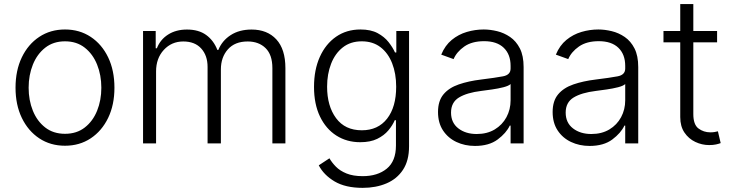

<svg xmlns="http://www.w3.org/2000/svg" viewBox="-20 -696 3565 932"><path d="M295.5 11.4Q224.8 11.4 170.6 -24.5Q116.5 -60.4 85.9 -123.8Q55.4 -187.1 55.4 -270.2Q55.4 -354 85.9 -417.6Q116.5 -481.2 170.6 -517Q224.8 -552.9 295.5 -552.9Q366.1 -552.9 420.3 -517Q474.4 -481.2 505 -417.6Q535.5 -354 535.5 -270.2Q535.5 -187.1 505 -123.8Q474.4 -60.4 420.3 -24.5Q366.1 11.4 295.5 11.4ZM295.5 -46.5Q352.3 -46.5 391.5 -77.1Q430.8 -107.6 451.3 -158.4Q471.9 -209.2 471.9 -270.2Q471.9 -331.3 451.3 -382.5Q430.8 -433.6 391.5 -464.5Q352.3 -495.4 295.5 -495.4Q239 -495.4 199.6 -464.5Q160.2 -433.6 139.6 -382.5Q119 -331.3 119 -270.2Q119 -209.2 139.6 -158.4Q160.2 -107.6 199.6 -77.1Q239 -46.5 295.5 -46.5Z M674.4 0V-545.5H735.8V-461.6H741.5Q757.8 -503.9 796 -528.2Q834.2 -552.6 887.8 -552.6Q944.2 -552.6 980.6 -526.3Q1017 -500 1035.2 -453.5H1039.8Q1058.2 -498.9 1100 -525.7Q1141.7 -552.6 1201.3 -552.6Q1277.3 -552.6 1321.4 -504.8Q1365.4 -457 1365.4 -365.4V0H1302.2V-365.4Q1302.2 -430 1269.2 -462.4Q1236.2 -494.7 1182.2 -494.7Q1120 -494.7 1086.1 -456.3Q1052.2 -418 1052.2 -359V0H987.6V-371.1Q987.6 -426.5 956.7 -460.6Q925.8 -494.7 869.7 -494.7Q812.9 -494.7 775.2 -453.8Q737.6 -413 737.6 -349.4V0Z M1740.4 215.9Q1657 215.9 1604.2 184.7Q1551.5 153.4 1527.3 106.5L1579.2 72.4Q1590.9 93 1610.6 113.1Q1630.3 133.2 1662.1 146.1Q1693.9 159.1 1740.4 159.1Q1812.9 159.1 1857.4 122.7Q1902 86.3 1902 10.3V-112.6H1896.3Q1885.7 -87.7 1865.1 -63Q1844.5 -38.4 1811.1 -22Q1777.7 -5.7 1728.7 -5.7Q1663.4 -5.7 1612.7 -38Q1562.1 -70.3 1533.2 -130.5Q1504.3 -190.7 1504.3 -274.1Q1504.3 -357.2 1532.5 -419.9Q1560.7 -482.6 1611.5 -517.8Q1662.3 -552.9 1729.8 -552.9Q1779.8 -552.9 1812.9 -535.2Q1845.9 -517.4 1866.1 -491.7Q1886.4 -465.9 1897.4 -441.4H1903.8V-545.5H1965.6V14.2Q1965.6 83.5 1936.3 128Q1907 172.6 1856 194.2Q1805 215.9 1740.4 215.9ZM1736.2 -63.6Q1815 -63.6 1859 -120Q1903.1 -176.5 1903.1 -275.2Q1903.1 -339.1 1883.5 -388.8Q1864 -438.6 1826.9 -467Q1789.8 -495.4 1736.2 -495.4Q1681.5 -495.4 1644 -465.9Q1606.5 -436.4 1587.2 -386.5Q1567.8 -336.6 1567.8 -275.2Q1567.8 -181.5 1611.3 -122.5Q1654.8 -63.6 1736.2 -63.6Z M2285.5 12.4Q2236.2 12.4 2195.3 -6.9Q2154.5 -26.3 2130.3 -63Q2106.2 -99.8 2106.2 -152.3Q2106.2 -206.3 2132.8 -238.1Q2159.4 -269.9 2206.9 -286.2Q2254.3 -302.6 2315.7 -310Q2384.6 -318.5 2421.5 -325.5Q2458.5 -332.4 2458.5 -363.3V-376.1Q2458.5 -432.2 2425.2 -464.1Q2392 -496.1 2329.9 -496.1Q2271 -496.1 2233.8 -470.2Q2196.7 -444.2 2181.8 -409.1L2121.8 -430.8Q2140.3 -475.5 2172.9 -502.3Q2205.6 -529.1 2246.1 -541Q2286.6 -552.9 2328.1 -552.9Q2359.4 -552.9 2393.1 -544.7Q2426.8 -536.6 2456.1 -516.5Q2485.4 -496.4 2503.6 -460.9Q2521.7 -425.4 2521.7 -370.4V0H2458.5V-86.3H2454.5Q2437.5 -50.1 2395.6 -18.8Q2353.7 12.4 2285.5 12.4ZM2294 -45.5Q2344.5 -45.5 2381.4 -67.6Q2418.3 -89.8 2438.4 -127.1Q2458.5 -164.4 2458.5 -209.2V-288Q2449.2 -279.1 2423.7 -272.5Q2398.1 -266 2368.1 -261.7Q2338.1 -257.5 2315.7 -254.6Q2246.4 -246.1 2207.9 -222.7Q2169.4 -199.2 2169.4 -149.5Q2169.4 -100.1 2204.9 -72.8Q2240.4 -45.5 2294 -45.5Z M2842 12.4Q2792.6 12.4 2751.8 -6.9Q2710.9 -26.3 2686.8 -63Q2662.6 -99.8 2662.6 -152.3Q2662.6 -206.3 2689.3 -238.1Q2715.9 -269.9 2763.3 -286.2Q2810.7 -302.6 2872.2 -310Q2941.1 -318.5 2978 -325.5Q3014.9 -332.4 3014.9 -363.3V-376.1Q3014.9 -432.2 2981.7 -464.1Q2948.5 -496.1 2886.4 -496.1Q2827.4 -496.1 2790.3 -470.2Q2753.2 -444.2 2738.3 -409.1L2678.3 -430.8Q2696.7 -475.5 2729.4 -502.3Q2762.1 -529.1 2802.6 -541Q2843 -552.9 2884.6 -552.9Q2915.8 -552.9 2949.6 -544.7Q2983.3 -536.6 3012.6 -516.5Q3041.9 -496.4 3060 -460.9Q3078.1 -425.4 3078.1 -370.4V0H3014.9V-86.3H3011Q2994 -50.1 2952.1 -18.8Q2910.2 12.4 2842 12.4ZM2850.5 -45.5Q2900.9 -45.5 2937.9 -67.6Q2974.8 -89.8 2994.9 -127.1Q3014.9 -164.4 3014.9 -209.2V-288Q3005.7 -279.1 2980.1 -272.5Q2954.5 -266 2924.5 -261.7Q2894.5 -257.5 2872.2 -254.6Q2802.9 -246.1 2764.4 -222.7Q2725.9 -199.2 2725.9 -149.5Q2725.9 -100.1 2761.4 -72.8Q2796.9 -45.5 2850.5 -45.5Z M3460.9 -545.5V-490.4H3345.5V-142.4Q3345.5 -90.9 3370.6 -72.3Q3395.6 -53.6 3427.9 -53.6Q3440.3 -53.6 3449.2 -55.2Q3458.1 -56.8 3464.8 -58.6L3478.3 -1.4Q3469.5 2.1 3455.8 5.1Q3442.1 8.2 3422.2 8.2Q3387.4 8.2 3355.1 -7.1Q3322.8 -22.4 3302.4 -52.6Q3282 -82.7 3282 -127.5V-490.4H3200.6V-545.5H3282V-676.1H3345.5V-545.5Z"/></svg>

Font: Inter UI Light
Style: Regular
Weight: 300
Designer: Rasmus Andersson
Foundry: rsms
Version: 3.2;8d6f07862